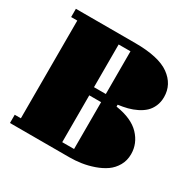

<svg xmlns="http://www.w3.org/2000/svg" viewBox="-120 -614 721 728"><g transform="rotate(30 240.5 -250.0)"><path d="M272 0H12.2V-36.1H39.1V-463.9H12.2V-500H272Q375 -500 422.1 -466.1Q469.2 -432.1 469.2 -377Q469.2 -355 461.4 -337.2Q453.6 -319.3 440.7 -307.1Q427.7 -294.9 409.4 -285.9Q391.1 -276.9 372.1 -272Q353 -267.1 331.1 -264.2V-255.9Q401.4 -245.1 435.3 -209.5Q469.2 -173.8 469.2 -127Q469.2 -99.1 456.5 -76.9Q443.8 -54.7 423.6 -40.5Q403.3 -26.4 376.7 -17.1Q350.1 -7.8 324 -3.9Q297.9 0 272 0ZM220.2 -36.1H272V-241.2H220.2ZM220.2 -463.9V-276.9H272V-463.9Z"/></g></svg>

Font: Lletraferida
Style: Heavy
Weight: 900
Designer: Josep Patau Bellart
Foundry: Josep Patau Bellart
Version: Version 1.000